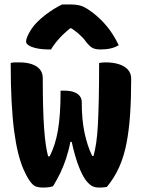

<svg xmlns="http://www.w3.org/2000/svg" viewBox="-20 -832 640 862"><path d="M252 -425H269Q294 -425 311 -419Q328 -413 337.5 -401.5Q347 -390 347 -375Q347 -336 350 -301Q353 -266 359.5 -236Q366 -206 374.5 -180Q383 -154 394 -132H400Q407 -158 412 -191.5Q417 -225 419.5 -272.5Q422 -320 423.5 -387.5Q425 -455 425 -549Q429 -550 433 -550.5Q437 -551 442 -551.5Q447 -552 453 -552Q487 -552 513 -544Q539 -536 554 -519.5Q569 -503 569 -478Q569 -389 564 -317Q559 -245 547.5 -186.5Q536 -128 514.5 -80.5Q493 -33 460 7Q456 8 451 8.5Q446 9 441.5 9.5Q437 10 432.5 10Q428 10 424 10Q408 10 396 4.5Q384 -1 370 -17Q363 -25 356 -37Q349 -49 342 -64.5Q335 -80 328 -100Q321 -120 314.5 -143.5Q308 -167 302 -195H296Q292 -174 287 -155.5Q282 -137 276.5 -120Q271 -103 264.5 -87Q258 -71 251 -56Q244 -41 235.5 -26Q227 -11 218 4Q213 6 205.5 7.5Q198 9 190 9.5Q182 10 174 10Q153 10 140 5Q127 0 112 -22Q98 -43 85 -73Q72 -103 61.5 -145Q51 -187 43.5 -244Q36 -301 32 -376.5Q28 -452 28 -549Q34 -551 39.5 -551.5Q45 -552 51.5 -552Q58 -552 65 -552Q99 -552 122.5 -544Q146 -536 159 -520.5Q172 -505 172 -481Q172 -410 173.5 -354Q175 -298 178 -256Q181 -214 185.5 -183Q190 -152 196 -130H203Q216 -156 225 -184Q234 -212 240 -246.5Q246 -281 249 -325Q252 -369 252 -425ZM259 -812Q268 -812 275 -812Q282 -812 295 -812Q324 -812 343.5 -806Q363 -800 391 -779Q409 -766 426 -750Q443 -734 458.5 -715.5Q474 -697 487.5 -675.5Q501 -654 513 -629Q496 -619 476.5 -614.5Q457 -610 431 -610Q408 -610 395 -617Q382 -624 365 -646Q353 -663 333.5 -680Q314 -697 276 -721L331 -705H265L318 -723Q273 -689 248 -661.5Q223 -634 209 -610H203Q169 -610 145.5 -615Q122 -620 109.5 -628Q97 -636 97 -645Q97 -654 102.5 -667.5Q108 -681 120 -700Q131 -717 147.5 -733.5Q164 -750 183.5 -765Q203 -780 222.5 -792Q242 -804 259 -812Z"/></svg>

Font: Recursive Monospace Casual ExtraBold
Style: Regular
Weight: 800
Version: Version 1.047